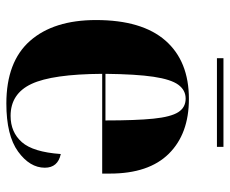

<svg xmlns="http://www.w3.org/2000/svg" viewBox="-78 -618 706 589"><g transform="rotate(90 274.5 -323.0)"><path d="M297 10Q169 10 105 -62.5Q41 -135 41 -265Q41 -406 104 -478Q167 -550 283 -550Q390 -550 451 -488.5Q512 -427 512 -308V-284H206Q207 -131 237 -67Q267 -3 335 -3Q385 -3 415.5 -37.5Q446 -72 452 -157Q494 -148 494 -108Q494 -62 444.5 -26Q395 10 297 10ZM349 -294Q349 -388 343.5 -441.5Q338 -495 323.5 -517.5Q309 -540 282 -540Q256 -540 239.5 -517.5Q223 -495 215 -441.5Q207 -388 206 -294ZM158 -636V-656H430V-636Z"/></g></svg>

Font: Noto Serif Display SemiCondensed ExtraBold
Style: Regular
Weight: 800
Width: 4
Designer: Monotype Design Team
Foundry: Monotype Imaging Inc.
Version: Version 2.009